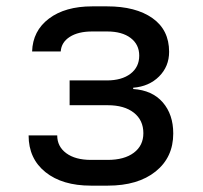

<svg xmlns="http://www.w3.org/2000/svg" viewBox="-20 -577 640 604"><path d="M266 7Q176 7 123 -35.5Q70 -78 70 -151H160Q160 -116 188.5 -95Q217 -74 266 -74H319Q371 -74 401 -96.5Q431 -119 431 -158Q431 -199 401 -222.5Q371 -246 319 -246H199V-324H316Q363 -324 390.5 -345Q418 -366 418 -402Q418 -437 391 -457.5Q364 -478 317 -478H270Q226 -478 199.5 -461Q173 -444 171 -415H81Q83 -480 134 -518.5Q185 -557 270 -557H317Q407 -557 459.5 -520Q512 -483 512 -414Q512 -368 480.5 -336.5Q449 -305 399 -301V-297Q459 -293 492 -255Q525 -217 525 -157Q525 -82 469.5 -37.5Q414 7 319 7Z"/></svg>

Font: JetBrainsMonoNL NFM
Style: Regular
Weight: 400
Monospace: yes
Designer: Philipp Nurullin, Konstantin Bulenkov
Foundry: JetBrains
Version: Version 2.304; ttfautohint (v1.8.4.7-5d5b);Nerd Fonts 3.3.0